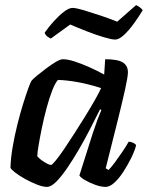

<svg xmlns="http://www.w3.org/2000/svg" viewBox="-20 -732 579 752"><path d="M164 0Q148 0 125 -9Q102 -18 78.5 -31Q55 -44 39 -56.5Q23 -69 21 -75Q22 -112 29.5 -156Q37 -200 48 -244Q59 -288 70.5 -325Q82 -362 91 -386.5Q100 -411 103 -415Q108 -422 124.5 -435.5Q141 -449 161 -464Q181 -479 198.5 -489.5Q216 -500 226 -500Q245 -500 271.5 -491.5Q298 -483 328.5 -469.5Q359 -456 388 -440L392 -500Q441 -500 461 -487.5Q481 -475 481 -449Q481 -432 470 -382Q459 -332 439.5 -254Q420 -176 394 -73L405 -66Q416 -77 430 -96Q444 -115 459 -137Q474 -159 484 -177Q493 -177 502 -172.5Q511 -168 513 -163Q508 -142 494.5 -114.5Q481 -87 464 -60.5Q447 -34 428.5 -17Q410 0 394 0Q375 0 352 -8.5Q329 -17 311.5 -27.5Q294 -38 291 -45L344 -212Q351 -231 356 -246.5Q361 -262 366.5 -275Q372 -288 377 -301L372 -304Q355 -270 334 -229Q313 -188 289.5 -147.5Q266 -107 243 -73.5Q220 -40 200 -20Q180 0 164 0ZM180 -86Q184 -86 198 -103Q212 -120 231 -148Q250 -176 271.5 -209.5Q293 -243 314 -277Q335 -311 351.5 -340Q368 -369 376 -387Q326 -403 283.5 -410.5Q241 -418 207 -419Q196 -407 184.5 -377.5Q173 -348 162.5 -309Q152 -270 144 -231Q136 -192 131 -162Q126 -132 126 -120Q136 -108 154 -97Q172 -86 180 -86ZM431 -577Q418 -577 387.5 -586Q357 -595 321 -609Q285 -623 255 -636L179 -581Q174 -583 166 -588.5Q158 -594 155 -604Q171 -627 191 -649Q211 -671 230.5 -686Q250 -701 264 -701Q278 -701 308 -692Q338 -683 374 -671Q410 -659 439 -647L513 -712Q520 -709 527.5 -703.5Q535 -698 539 -692Q524 -667 504.5 -640Q485 -613 465.5 -595Q446 -577 431 -577Z"/></svg>

Font: Texturina Medium 12pt SemiBold
Style: Italic
Weight: 600
Italic angle: -11°
Version: Version 1.002